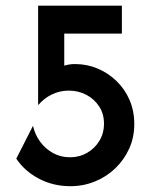

<svg xmlns="http://www.w3.org/2000/svg" viewBox="-20 -645 561 678"><path d="M228.5 12.5Q168.1 12.5 117.7 -13.9Q67.4 -40.3 37.5 -84.7L96.5 -200.7Q103.5 -169.4 121.9 -144.4Q140.3 -119.4 167.4 -104.5Q194.4 -89.6 227.1 -89.6Q260.4 -89.6 287.5 -105.2Q314.6 -120.8 330.9 -147.6Q347.2 -174.3 347.2 -208.3Q347.2 -243.1 330.2 -269.1Q313.2 -295.1 285.1 -310.1Q256.9 -325 222.9 -325Q191 -325 163.2 -311.5Q135.4 -297.9 116 -275H114.6V-625H410.4V-526.4H206.9V-413.2Q216 -416 225.3 -417.4Q234.7 -418.8 245.1 -418.8Q286.8 -418.8 324.3 -403.1Q361.8 -387.5 391.3 -359Q420.8 -330.6 437.5 -292Q454.2 -253.5 454.2 -206.9Q454.2 -160.4 436.5 -120.8Q418.8 -81.2 387.5 -51Q356.2 -20.8 315.3 -4.2Q274.3 12.5 228.5 12.5Z"/></svg>

Font: Afacad Flux SemiBold
Style: Regular
Weight: 600
Designer: Kristian Moeller
Foundry: Dicotype
Version: Version 1.100